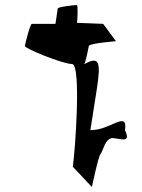

<svg xmlns="http://www.w3.org/2000/svg" viewBox="-20 -759 567 765"><path d="M79 -576C77 -566 230 -504 267 -504C305 -504 279 -151 270 -95L346 -14C345 -6 373 -145 381 -145C395 -170 398 -202 426 -209C455 -209 505 -184 478 -240C490 -321 419 -241 347 -241C344 -241 342 -241 340 -240L365 -399C383 -514 376 -537 315 -503C321 -508 332 -566 334 -576C336 -587 450 -595 442 -595L391 -664L287 -668C288 -676 292 -739 286 -739C279 -739 211 -732 210 -725L201 -664H107C100 -664 81 -587 79 -576ZM360 -193 338 -228C341 -220 343 -207 360 -193Z"/></svg>

Font: Ampere
Style: SCSuCndIta
Weight: 400
Version: Version 1